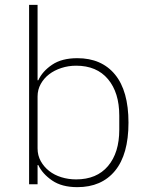

<svg xmlns="http://www.w3.org/2000/svg" viewBox="-20 -760 607 792"><path d="M100 -740H135V-429H138Q155 -466 195 -493Q235 -520 299 -520Q399 -520 454.5 -452.5Q510 -385 510 -254Q510 -123 454.5 -55.5Q399 12 299 12Q235 12 195 -15.5Q155 -43 138 -79H135V0H100ZM294 -20Q379 -20 425.5 -75Q472 -130 472 -225V-283Q472 -378 425.5 -433.5Q379 -489 294 -489Q262 -489 233 -479.5Q204 -470 182.5 -453.5Q161 -437 148 -413.5Q135 -390 135 -362V-148Q135 -119 148 -95.5Q161 -72 182.5 -55Q204 -38 233 -29Q262 -20 294 -20Z"/></svg>

Font: IBM Plex Sans KR ExtLt
Style: Regular
Weight: 200
Designer: Mike Abbink; Paul van der Laan; Pieter van Rosmalen; Wujin Sim; Chorong Kim; Dohee Lee;
Foundry: Sandoll Inc.
Version: Version 1.002